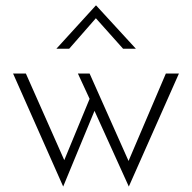

<svg xmlns="http://www.w3.org/2000/svg" viewBox="-20 -661 705 705"><path d="M332 -594 432 -482H479L333 -641H332L187 -482H234ZM589 -391 452 -70 309 -391H266L309 -298L216 -73L75 -391H28L212 24L327 -254L453 24L637 -391Z"/></svg>

Font: Sulaf Light
Style: Regular
Weight: 300
Designer: Bandar Raffah (Arabic) and Santiago Orozco (Latin)
Foundry: Caramella and Typemade
Version: Version 1.005;PS 001.005;hotconv 1.0.88;makeotf.lib2.5.64775